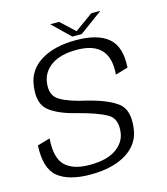

<svg xmlns="http://www.w3.org/2000/svg" viewBox="-106 -778 750 864"><g transform="rotate(-15 269.0 -346.0)"><path d="M210.5 4Q312.5 4 376.8 -35.2Q441 -74.5 450 -145.5Q461.5 -229.5 418.8 -263.5Q376 -297.5 280.5 -321.5Q200 -339 159 -363.2Q118 -387.5 126.5 -447Q133 -495.5 175.5 -525Q218 -554.5 293.5 -554.5Q370.5 -554.5 406.2 -516.8Q442 -479 435.5 -401L494 -418Q500.5 -514 451.5 -555.8Q402.5 -597.5 301 -597.5Q200.5 -597.5 137.5 -558.5Q74.5 -519.5 65.5 -448Q54 -366.5 96.5 -332.5Q139 -298.5 227 -277.5Q312.5 -255 355 -231.2Q397.5 -207.5 388.5 -143.5Q382.5 -98 339.5 -68.5Q296.5 -39 217.5 -39Q139.5 -39 102.8 -75.5Q66 -112 73 -201L14 -184Q8.5 -77 59 -36.5Q109.5 4 210.5 4ZM290.5 -617H334L442.5 -696.5H400L315 -635.5L250 -696.5H208.5Z"/></g></svg>

Font: Anybody Thin Light
Style: Italic
Weight: 300
Italic angle: -10°
Version: Version 1.113;gftools[0.9.25]